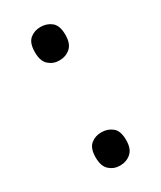

<svg xmlns="http://www.w3.org/2000/svg" viewBox="-150 -607 569 677"><g transform="rotate(-30 134.0 -268.0)"><path d="M72 -482Q72 -520 90 -535Q108 -550 133 -550Q159 -550 177.5 -535Q196 -520 196 -482Q196 -446 177.5 -430Q159 -414 133 -414Q108 -414 90 -430Q72 -446 72 -482ZM72 -54Q72 -91 90 -106Q108 -121 133 -121Q159 -121 177.5 -106Q196 -91 196 -54Q196 -18 177.5 -2Q159 14 133 14Q108 14 90 -2Q72 -18 72 -54Z"/></g></svg>

Font: Noto Sans Saurashtra
Style: Regular
Weight: 400
Designer: Monotype Design Team
Foundry: Monotype Imaging Inc.
Version: Version 2.001; ttfautohint (v1.8.4.7-5d5b)